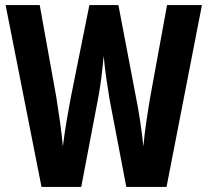

<svg xmlns="http://www.w3.org/2000/svg" viewBox="-20 -734 815 754"><path d="M773 -714 634 0H476L411 -340Q405 -375 398.5 -419.5Q392 -464 387 -514Q384 -477 378 -429Q372 -381 364 -341L299 0H143L2 -714H136L201 -353Q208 -310 215.5 -256.5Q223 -203 227 -159Q233 -209 242 -262Q251 -315 258 -351L331 -714H445L514 -352Q522 -313 530 -261Q538 -209 543 -159Q547 -203 554.5 -255Q562 -307 570 -353L636 -714Z"/></svg>

Font: Noto Sans Lao UI ExtCond
Style: Bold
Weight: 700
Width: 2
Designer: Monotype Design Team
Foundry: Monotype Imaging Inc.
Version: Version 2.000; ttfautohint (v1.8.4.7-5d5b)